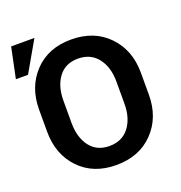

<svg xmlns="http://www.w3.org/2000/svg" viewBox="-147 -920 990 1052"><g transform="rotate(-20 348.5 -394.0)"><path d="M651.9 -291.5Q651.9 -159.2 570.3 -74.5Q488.8 10.3 354 10.3Q220.2 10.3 139.4 -74.5Q58.6 -159.2 58.6 -291.5V-419.4Q58.6 -551.3 139.2 -636.2Q219.7 -721.2 353.5 -721.2Q488.3 -721.2 570.1 -636.2Q651.9 -551.3 651.9 -419.4ZM509.3 -420.4Q509.3 -503.9 468.3 -556.9Q427.2 -609.9 353.5 -609.9Q279.8 -609.9 240.2 -557.1Q200.7 -504.4 200.7 -420.4V-291.5Q200.7 -206.5 240.5 -153.6Q280.3 -100.6 354 -100.6Q428.2 -100.6 468.8 -153.6Q509.3 -206.5 509.3 -291.5ZM33.2 -797.9H168.9L66.9 -620.1H-3.9Z"/></g></svg>

Font: Roboto Web
Style: Bold
Weight: 700
Designer: Google
Version: Version 1.200310; 2013